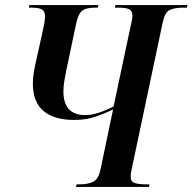

<svg xmlns="http://www.w3.org/2000/svg" viewBox="-20 -734 756 754"><path d="M278 0 281 -10H292Q326 -10 346.5 -20.5Q367 -31 375 -70L424 -304Q395 -290 357.5 -276.5Q320 -263 271 -263Q193 -263 151 -298Q109 -333 109 -406Q109 -428 113 -451.5Q117 -475 123 -500L152 -631Q157 -655 157 -668Q157 -690 144.5 -697Q132 -704 104 -704H94L95 -714H366L364 -704H354Q320 -704 304 -693Q288 -682 279 -641L240 -456Q237 -442 233 -418.5Q229 -395 229 -376Q229 -282 315 -282Q339 -282 367 -291Q395 -300 426 -316L494 -636Q497 -647 498.5 -656.5Q500 -666 500 -673Q500 -691 487.5 -697.5Q475 -704 444 -704H431L433 -714H716L714 -704H701Q665 -704 646 -694.5Q627 -685 619 -646L498 -74Q493 -52 493 -41Q493 -21 508.5 -15.5Q524 -10 556 -10H567L565 0Z"/></svg>

Font: Noto Serif Display Condensed SemiBold
Style: Italic
Weight: 600
Width: 3
Italic angle: -12°
Designer: Monotype Design Team
Foundry: Monotype Imaging Inc.
Version: Version 2.009